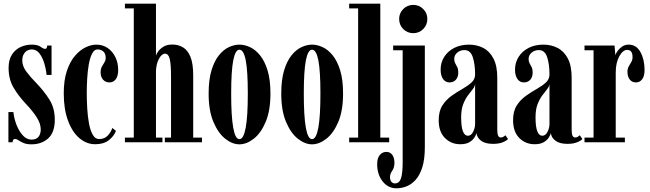

<svg xmlns="http://www.w3.org/2000/svg" viewBox="-20 -770 3520 1039"><path d="M150.5 11Q124 11 107.5 3.8Q91 -3.5 80.2 -10.8Q69.5 -18 61 -18Q49 -18 48 0H25.5V-163.5H52.5Q56 -128.5 69.5 -94Q83 -59.5 103.8 -37Q124.5 -14.5 150.5 -14.5Q177 -14.5 188.8 -30.2Q200.5 -46 200.5 -69Q200.5 -101.5 177.8 -136.5Q155 -171.5 121 -207Q79 -251.5 52.8 -296.8Q26.5 -342 26.5 -402.5Q26.5 -447.5 45 -475.2Q63.5 -503 92 -515.8Q120.5 -528.5 151 -528.5Q184 -528.5 199.5 -517Q215 -505.5 224.5 -505.5Q234.5 -505.5 235.5 -523.5H259V-364.5H232Q229 -396.5 219.2 -428.5Q209.5 -460.5 193 -481.5Q176.5 -502.5 152 -502.5Q129.5 -502.5 115 -486.2Q100.5 -470 100.5 -443.5Q100.5 -412.5 122.2 -383Q144 -353.5 178 -319Q218 -277.5 247.2 -231.5Q276.5 -185.5 276.5 -122Q276.5 -53.5 240.8 -21.2Q205 11 150.5 11Z M495 10.5Q448 10.5 409.2 -22.8Q370.5 -56 347.8 -117.8Q325 -179.5 325 -264.5Q325 -336.5 342 -386.8Q359 -437 386.2 -468.5Q413.5 -500 444 -514.2Q474.5 -528.5 500.5 -528.5Q536.5 -528.5 563.2 -509.8Q590 -491 604.8 -460Q619.5 -429 619.5 -392Q619.5 -358 606.5 -341Q593.5 -324 572.5 -324Q551 -324 537.8 -338.8Q524.5 -353.5 524.5 -379Q524.5 -397 531.5 -409.5Q538.5 -422 545.2 -433Q552 -444 552 -457Q552 -480 539.2 -491.2Q526.5 -502.5 508.5 -502.5Q489.5 -502.5 478 -479.2Q466.5 -456 460.2 -420Q454 -384 451.8 -343.5Q449.5 -303 449.5 -268Q449.5 -227.5 452 -183.8Q454.5 -140 461.5 -102.2Q468.5 -64.5 481.8 -41Q495 -17.5 516.5 -17.5Q546 -17.5 563.8 -37Q581.5 -56.5 587.5 -77.5L607.5 -62Q597 -33.5 569.2 -11.5Q541.5 10.5 495 10.5Z M656 0V-25.5H704V-724.5H656V-750H824V-469Q825.5 -476.5 835.2 -490.8Q845 -505 864 -517Q883 -529 913 -529Q944.5 -529 970 -514Q995.5 -499 1010.5 -462.8Q1025.5 -426.5 1025.5 -362.5V-25.5H1073V0H872V-25.5H905.5V-356.5Q905.5 -422.5 898.5 -451Q891.5 -479.5 873.5 -479.5Q855.5 -479.5 840.5 -452.5Q825.5 -425.5 824 -385.5V-25.5H859V0Z M1275.5 11Q1237 11 1198.8 -19.2Q1160.5 -49.5 1134.8 -110.5Q1109 -171.5 1109 -263.5Q1109 -338.5 1124.5 -389.5Q1140 -440.5 1165 -471.2Q1190 -502 1219.2 -515.2Q1248.5 -528.5 1275.5 -528.5Q1303 -528.5 1332.2 -515.2Q1361.5 -502 1386.8 -471.2Q1412 -440.5 1427.8 -389.5Q1443.5 -338.5 1443.5 -263.5Q1443.5 -171.5 1417.8 -110.5Q1392 -49.5 1353.2 -19.2Q1314.5 11 1275.5 11ZM1275.5 -17Q1321 -17 1321 -263.5Q1321 -386 1309.8 -443.5Q1298.5 -501 1275.5 -501Q1253.5 -501 1242.2 -443.5Q1231 -386 1231 -263.5Q1231 -17 1275.5 -17Z M1668.5 11Q1630 11 1591.8 -19.2Q1553.5 -49.5 1527.8 -110.5Q1502 -171.5 1502 -263.5Q1502 -338.5 1517.5 -389.5Q1533 -440.5 1558 -471.2Q1583 -502 1612.2 -515.2Q1641.5 -528.5 1668.5 -528.5Q1696 -528.5 1725.2 -515.2Q1754.5 -502 1779.8 -471.2Q1805 -440.5 1820.8 -389.5Q1836.5 -338.5 1836.5 -263.5Q1836.5 -171.5 1810.8 -110.5Q1785 -49.5 1746.2 -19.2Q1707.5 11 1668.5 11ZM1668.5 -17Q1714 -17 1714 -263.5Q1714 -386 1702.8 -443.5Q1691.5 -501 1668.5 -501Q1646.5 -501 1635.2 -443.5Q1624 -386 1624 -263.5Q1624 -17 1668.5 -17Z M1869.5 0V-25.5H1918V-724.5H1869.5V-750H2038V-25.5H2086V0Z M2216.5 -590.5Q2184.5 -590.5 2162.2 -612.8Q2140 -635 2140 -667.5Q2140 -699 2162.2 -721.2Q2184.5 -743.5 2216.5 -743.5Q2248 -743.5 2270.2 -721.2Q2292.5 -699 2292.5 -667.5Q2292.5 -635 2270.2 -612.8Q2248 -590.5 2216.5 -590.5ZM2126 249Q2080 249 2050.5 211.5Q2021 174 2021 118.5Q2021 86 2035 69Q2049 52 2071 52Q2091.5 52 2103 68.2Q2114.5 84.5 2114.5 111Q2114.5 137 2102.5 154Q2090.5 171 2090.5 187.5Q2090.5 205.5 2098.2 214Q2106 222.5 2117 222.5Q2141 222.5 2150 194.8Q2159 167 2159 108.5V-498H2107.5V-523.5H2279V25.5Q2279 92.5 2265 136Q2251 179.5 2228.2 204.2Q2205.5 229 2178.5 239Q2151.5 249 2126 249Z M2470.5 10.5Q2421.5 10.5 2387.8 -23.2Q2354 -57 2354 -119.5Q2354 -168 2373.8 -199Q2393.5 -230 2423 -251Q2452.5 -272 2481.8 -288.5Q2511 -305 2531 -323Q2551 -341 2551 -367.5Q2551 -422 2538.5 -460.5Q2526 -499 2493 -499Q2470.5 -499 2454.2 -485.2Q2438 -471.5 2438 -450.5Q2438 -437 2443.5 -427.2Q2449 -417.5 2454.5 -406.5Q2460 -395.5 2460 -378Q2460 -353.5 2447.2 -338.8Q2434.5 -324 2412.5 -324Q2390.5 -324 2377.5 -342.5Q2364.5 -361 2364.5 -393.5Q2364.5 -432 2384.2 -462.8Q2404 -493.5 2438.5 -511Q2473 -528.5 2518 -528.5Q2560 -528.5 2594.8 -510.8Q2629.5 -493 2650.2 -453.5Q2671 -414 2671 -349V-69Q2671 -45 2675.8 -35.5Q2680.5 -26 2690 -26Q2698 -26 2704.8 -30.2Q2711.5 -34.5 2715 -38L2729 -18Q2722.5 -9 2701 -0.2Q2679.5 8.5 2648.5 8.5Q2605.5 8.5 2583.2 -8.5Q2561 -25.5 2558.5 -49.5Q2556.5 -40.5 2547.5 -26Q2538.5 -11.5 2520 -0.5Q2501.5 10.5 2470.5 10.5ZM2512.5 -35.5Q2529.5 -35.5 2540.2 -56.5Q2551 -77.5 2551 -99V-315.5Q2549.5 -301 2537.8 -286.8Q2526 -272.5 2511.8 -253.2Q2497.5 -234 2486.5 -205.8Q2475.5 -177.5 2475.5 -135Q2475.5 -35.5 2512.5 -35.5Z M2873 10.5Q2824 10.5 2790.2 -23.2Q2756.5 -57 2756.5 -119.5Q2756.5 -168 2776.2 -199Q2796 -230 2825.5 -251Q2855 -272 2884.2 -288.5Q2913.5 -305 2933.5 -323Q2953.5 -341 2953.5 -367.5Q2953.5 -422 2941 -460.5Q2928.5 -499 2895.5 -499Q2873 -499 2856.8 -485.2Q2840.5 -471.5 2840.5 -450.5Q2840.5 -437 2846 -427.2Q2851.5 -417.5 2857 -406.5Q2862.5 -395.5 2862.5 -378Q2862.5 -353.5 2849.8 -338.8Q2837 -324 2815 -324Q2793 -324 2780 -342.5Q2767 -361 2767 -393.5Q2767 -432 2786.8 -462.8Q2806.5 -493.5 2841 -511Q2875.5 -528.5 2920.5 -528.5Q2962.5 -528.5 2997.2 -510.8Q3032 -493 3052.8 -453.5Q3073.5 -414 3073.5 -349V-69Q3073.5 -45 3078.2 -35.5Q3083 -26 3092.5 -26Q3100.5 -26 3107.2 -30.2Q3114 -34.5 3117.5 -38L3131.5 -18Q3125 -9 3103.5 -0.2Q3082 8.5 3051 8.5Q3008 8.5 2985.8 -8.5Q2963.5 -25.5 2961 -49.5Q2959 -40.5 2950 -26Q2941 -11.5 2922.5 -0.5Q2904 10.5 2873 10.5ZM2915 -35.5Q2932 -35.5 2942.8 -56.5Q2953.5 -77.5 2953.5 -99V-315.5Q2952 -301 2940.2 -286.8Q2928.5 -272.5 2914.2 -253.2Q2900 -234 2889 -205.8Q2878 -177.5 2878 -135Q2878 -35.5 2915 -35.5Z M3143 0V-25.5H3192V-498H3143V-523.5H3305.5L3310 -471Q3311.5 -479 3321 -492.8Q3330.5 -506.5 3346 -517.5Q3361.5 -528.5 3382 -528.5Q3423.5 -528.5 3445.8 -488.2Q3468 -448 3468 -391.5Q3468 -358.5 3455.2 -341.2Q3442.5 -324 3421 -324Q3400 -324 3387.8 -339.8Q3375.5 -355.5 3375.5 -381.5Q3375.5 -398.5 3382.5 -410.8Q3389.5 -423 3396.2 -434.5Q3403 -446 3403 -461Q3403 -500 3374 -500Q3350.5 -500 3331.2 -465.2Q3312 -430.5 3312 -377V-25.5H3361.5V0Z"/></svg>

Font: Imbue 50pt
Style: Bold
Weight: 700
Designer: Tyler Finck
Foundry: Etcetera Type Company
Version: Version 1.102; ttfautohint (v1.8.3)